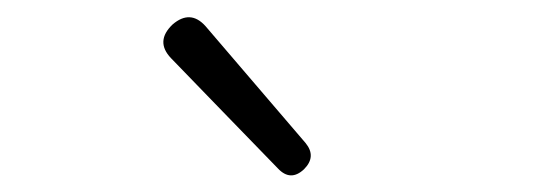

<svg xmlns="http://www.w3.org/2000/svg" viewBox="-20 -851 634 228"><path d="M310 -651 244 -719 183 -782Q164 -802 185 -822Q206 -840 224 -820L343 -681Q356 -665 341 -650Q325 -635 310 -651Z"/></svg>

Font: GenSenRounded TW L
Style: Regular
Weight: 300
Version: Version 1.501;PS 1;hotconv 16.6.51;makeotf.lib2.5.65220